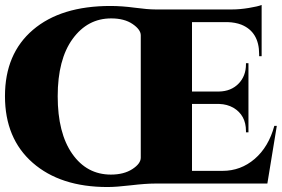

<svg xmlns="http://www.w3.org/2000/svg" viewBox="-24 -738 1133 772"><path d="M601 0Q562 0 503 7Q444 14 408 14Q219 14 107.5 -83.5Q-4 -181 -4 -351.5Q-4 -522 108.5 -618Q221 -714 420 -714Q466 -714 518 -707Q570 -700 601 -700H909Q940 -700 976.5 -706Q1013 -712 1028 -718V-512H1018V-520Q1018 -610 946 -639Q922 -648 893 -649H748V-370H857Q905 -371 935 -401.5Q965 -432 965 -480V-484H975V-206H965V-211Q965 -275 914 -305Q889 -319 858 -320H748V-51H871Q944 -51 1000 -99Q1056 -147 1079 -232H1089L1051 0ZM423 -664Q328 -664 268 -581.5Q208 -499 208 -351Q208 -203 266.5 -119.5Q325 -36 422 -36Q474 -36 508 -58Q542 -80 542 -104V-596Q542 -619 509 -641.5Q476 -664 423 -664Z"/></svg>

Font: Cinzel Decorative Black
Style: Regular
Weight: 900
Designer: Natanael Gama
Version: Version 1.002;PS 001.002;hotconv 1.0.56;makeotf.lib2.0.21325